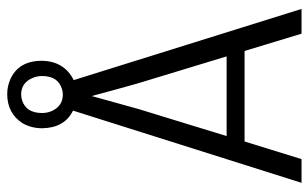

<svg xmlns="http://www.w3.org/2000/svg" viewBox="-188 -700 888 553"><g transform="rotate(-90 256.5 -424.0)"><path d="M74.2 0 125 -164.1H385.7L435.5 0H506.8L301.8 -656.2Q356.4 -683.6 357.4 -748Q357.4 -816.4 301.8 -839.8Q282.2 -847.7 261.7 -847.7Q206.1 -847.7 177.7 -803.7Q163.1 -778.3 163.1 -747.1Q164.1 -682.6 213.9 -658.2L5.9 0ZM218.8 -470.7Q242.2 -556.6 255.9 -604.5Q275.4 -531.2 292 -472.7L370.1 -215.8H140.6ZM207 -747.1Q207 -793 243.2 -804.7Q252 -807.6 259.8 -807.6Q293.9 -807.6 307.6 -775.4Q313.5 -762.7 313.5 -747.1Q313.5 -702.1 277.3 -690.4Q268.6 -687.5 260.7 -687.5Q227.5 -687.5 212.9 -718.8Q207 -732.4 207 -747.1Z"/></g></svg>

Font: Yaldevi Colombo
Style: Regular
Weight: 400
Designer: Sol Matas, Denzil Rajitha, Kosala Senevirathne and Pathum Egodawatta
Foundry: Mooniak
Version: Version 1.020 ; ttfautohint (v1.6)